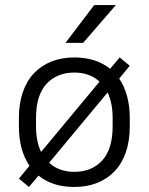

<svg xmlns="http://www.w3.org/2000/svg" viewBox="-20 -735 590 762"><path d="M275 7Q188 7 133 -38L95 7L55 -26L97 -77Q77 -106 66 -145.5Q55 -185 55 -233V-267Q55 -324 70.5 -369Q86 -414 115 -444.5Q144 -475 184.5 -491Q225 -507 275 -507Q361 -507 417 -462L455 -507L495 -474L453 -423Q473 -394 484 -354.5Q495 -315 495 -267V-233Q495 -176 479.5 -131Q464 -86 435 -55.5Q406 -25 365.5 -9Q325 7 275 7ZM375 -411Q336 -447 275 -447Q206 -447 164.5 -402Q123 -357 123 -267V-233Q123 -174 143 -132ZM275 -53Q344 -53 385.5 -98Q427 -143 427 -233V-267Q427 -326 407 -368L175 -89Q214 -53 275 -53ZM354 -715H440L310 -565H240Z"/></svg>

Font: PT Root UI
Style: Regular
Weight: 400
Designer: Vitaly Kuzmin
Foundry: ParaType Ltd.
Version: Version 2.001G